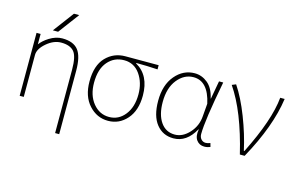

<svg xmlns="http://www.w3.org/2000/svg" viewBox="-113 -1042 2405 1551"><g transform="rotate(15 1089.5 -266.5)"><path d="M247.1 -578.1H203.1L333 -752H377ZM115.2 -437.5Q141.6 -472.7 186.5 -501Q241.2 -535.2 294.9 -535.2Q387.7 -535.2 428.7 -483.4Q469.7 -431.6 469.7 -310.5V218.8H435.5V-310.5Q435.5 -423.8 401.9 -461.9Q368.2 -500 294.9 -500Q232.4 -500 173.8 -449.7Q115.2 -399.4 115.2 -349.6V2H81.1V-524.4H115.2Z M595.7 -256.8Q595.7 -390.6 661.1 -459Q726.6 -527.3 824.2 -527.3H1101.6V-492.2Q1010.7 -498 921.9 -498V-494.1Q1042 -425.8 1042 -256.8Q1042 -131.8 978.5 -59.6Q915 12.7 821.3 12.7Q727.5 12.7 661.6 -60.1Q595.7 -132.8 595.7 -256.8ZM1004.9 -256.8Q1004.9 -354.5 956.1 -424.3Q907.2 -494.1 823.2 -494.1Q740.2 -494.1 687 -432.1Q633.8 -370.1 633.8 -256.8Q633.8 -151.4 687.5 -85.4Q741.2 -19.5 821.3 -19.5Q901.4 -19.5 953.1 -85Q1004.9 -150.4 1004.9 -256.8Z M1368.2 12.7Q1279.3 12.7 1225.6 -54.7Q1171.9 -122.1 1171.9 -249Q1171.9 -381.8 1238.8 -460.9Q1305.7 -540 1401.4 -540Q1460.9 -540 1509.8 -500Q1558.6 -460 1577.1 -376H1579.1L1606.4 -527.3H1641.6Q1577.1 -192.4 1577.1 -79.1Q1577.1 -52.7 1592.3 -36.1Q1607.4 -19.5 1629.9 -19.5Q1646.5 -19.5 1668 -28.3L1676.8 2Q1653.3 12.7 1627 12.7Q1585 12.7 1561.5 -19.5Q1538.1 -51.8 1548.8 -109.4H1545.9Q1478.5 12.7 1368.2 12.7ZM1371.1 -19.5Q1437.5 -19.5 1492.2 -79.6Q1546.9 -139.6 1552.7 -221.7L1561.5 -328.1Q1522.5 -506.8 1400.4 -506.8Q1322.3 -506.8 1266.1 -437Q1210 -367.2 1210 -249Q1210 -143.6 1252.9 -81.5Q1295.9 -19.5 1371.1 -19.5Z M1961.9 0H1921.9Q1840.8 -339.8 1712.9 -526.4L1746.1 -540Q1808.6 -447.3 1862.8 -307.6Q1917 -168 1945.3 -37.1H1950.2Q2100.6 -337.9 2118.2 -527.3H2155.3Q2122.1 -290 1961.9 0Z"/></g></svg>

Font: Gen Shin Gothic ExtraLight
Style: Regular
Weight: 100
Designer: [Source Han Sans]
Ryoko NISHIZUKA  (kana & ideographs); Paul D. Hunt (Latin, Greek & Cyrillic); Wenlong ZHANG  (bopomofo
Version: Version 1.002.20150607